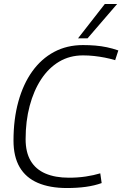

<svg xmlns="http://www.w3.org/2000/svg" viewBox="-20 -937 616 967"><path d="M317 10Q231 10 170.5 -16Q110 -42 79 -95Q48 -148 48 -229Q48 -337 72.5 -425.5Q97 -514 142.5 -577.5Q188 -641 252.5 -675.5Q317 -710 398 -710Q430 -710 460 -707.5Q490 -705 518.5 -699Q547 -693 576 -683L560 -634Q533 -642 507 -647Q481 -652 454 -655Q427 -658 398 -658Q331 -658 278 -626.5Q225 -595 187.5 -538Q150 -481 129.5 -404Q109 -327 109 -236Q109 -170 134.5 -127Q160 -84 209 -63Q258 -42 327 -42Q372 -42 412 -48Q452 -54 485 -64L492 -15Q456 -2 412.5 4Q369 10 317 10ZM373 -744 508 -917H570L421 -744Z"/></svg>

Font: Georama ExtraCondensed Thin Light
Style: Italic
Weight: 300
Italic angle: -9°
Version: Version 1.001